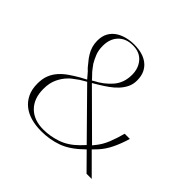

<svg xmlns="http://www.w3.org/2000/svg" viewBox="-147 -710 865 865"><g transform="rotate(45 285.0 -277.5)"><path d="M205 -302 180 -331Q173 -337 167 -344Q161 -351 155 -359Q141 -375 133 -389Q113 -421 113 -458Q113 -487 124 -507Q135 -527 153.5 -539.5Q172 -552 195.5 -558Q219 -564 244 -564Q270 -564 292 -558Q314 -552 331 -539Q348 -526 357.5 -506Q367 -486 367 -458Q367 -434 357.5 -414.5Q348 -395 332.5 -378.5Q317 -362 298 -348.5Q279 -335 261 -324L231 -306L430 -108L438 -118Q460 -144 473.5 -177.5Q487 -211 497 -249H530Q518 -208 501.5 -174Q485 -140 463 -116L442 -94L536 0H503L426 -78L417 -70Q371 -25 324 -8Q277 9 222 9Q188 9 158.5 1Q129 -7 107 -24Q85 -41 72 -67.5Q59 -94 59 -131Q59 -162 68 -184.5Q77 -207 93 -225Q109 -243 130 -257.5Q151 -272 175 -286ZM223 -314 231 -319Q273 -340 303 -374.5Q333 -409 333 -460Q333 -502 309 -529.5Q285 -557 242 -557Q198 -557 172.5 -530.5Q147 -504 147 -459Q147 -431 155.5 -410Q164 -389 174 -372Q180 -364 185.5 -356.5Q191 -349 196 -343Q202 -337 207 -331.5Q212 -326 217 -321ZM212 -295 205 -291Q197 -286 189 -281.5Q181 -277 172 -270Q164 -264 155 -257.5Q146 -251 138 -242Q121 -225 108 -198Q95 -171 95 -133Q95 -72 129.5 -37.5Q164 -3 224 -3Q267 -3 310 -17.5Q353 -32 391 -70L412 -92Z"/></g></svg>

Font: UN Bangla Thin
Style: Regular
Weight: 100
Designer: Desinged by Rajon, Unicode developed by Rashed (IMGN)
Version: Version 2.000;March 19, 2023;FontCreator 14.0.0.2901 64-bit